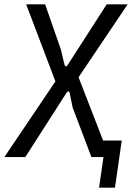

<svg xmlns="http://www.w3.org/2000/svg" viewBox="-35 -720 605 880"><path d="M419 140 446 -46 434 -76H523L492 140ZM-15 0 219 -347 85 -700H172L244 -493L261 -422Q263 -416 267 -416Q271 -416 275 -422L454 -700H550L325 -366L467 0H384L298 -227L284 -295Q283 -301 278.5 -301Q274 -301 270 -295L81 0Z"/></svg>

Font: Finlandica
Style: Italic
Weight: 400
Italic angle: -8°
Designer: Niklas Ekholm, Juho Hiilivirta, Jaakko Suomalainen
Foundry: Helsinki Type Studio
Version: Version 1.064